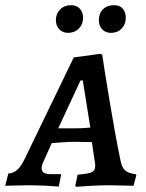

<svg xmlns="http://www.w3.org/2000/svg" viewBox="-42 -716 565 742"><path d="M482 -43 485 -39 474 2Q464 2 436.5 1Q409 0 381 0Q341 0 302 2.5Q263 5 252 6L249 1L258 -41Q299 -44 312.5 -50.5Q326 -57 326 -75Q326 -87 323 -100L313 -167L238 -168Q223 -168 158 -163L128 -96Q119 -78 119 -66Q119 -54 127.5 -48.5Q136 -43 155 -43H193L194 -39L185 5Q175 4 139.5 2Q104 0 71 0Q39 0 13 1Q-13 2 -22 2L-10 -45Q10 -47 24 -59Q38 -71 52 -99L243 -494L345 -508L353 -505Q359 -462 381.5 -326Q404 -190 423 -99Q428 -70 441 -58Q454 -46 482 -43ZM243 -220Q280 -220 307 -223L278 -405H269L183 -220ZM174 -638Q174 -663 190.5 -679.5Q207 -696 233 -696Q254 -696 266.5 -682.5Q279 -669 279 -647Q279 -622 262.5 -605.5Q246 -589 221 -589Q201 -589 187.5 -602.5Q174 -616 174 -638ZM340 -638Q340 -664 356 -680Q372 -696 398 -696Q420 -696 432 -683Q444 -670 444 -647Q444 -622 428 -605.5Q412 -589 387 -589Q366 -589 353 -602.5Q340 -616 340 -638Z"/></svg>

Font: Alegreya SC Medium
Style: Italic
Weight: 500
Italic angle: -7°
Designer: Juan Pablo del Peral
Foundry: Huerta Tipografica
Version: Version 2.007; ttfautohint (v1.6)